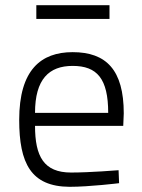

<svg xmlns="http://www.w3.org/2000/svg" viewBox="-20 -710 547 740"><path d="M254 -45C149 -45 115 -107 115 -225H455L457 -273C457 -441 389 -509 260 -509C138 -509 54 -441 54 -248C54 -81 99 9 248 10C326 10 439 -4 439 -4L437 -54C437 -54 327 -45 254 -45ZM115 -275C115 -405 169 -456 260 -456C354 -456 397 -407 397 -275ZM120 -637H402V-690H120Z"/></svg>

Font: TitilliumText22L
Style: 250 wt
Weight: 300
Designer: Campivisivi
Foundry: Campivisivi
Version: 1.000